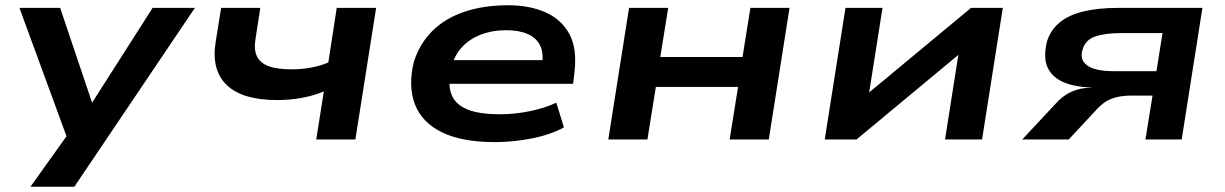

<svg xmlns="http://www.w3.org/2000/svg" viewBox="-20 -531 4664 731"><path d="M96 180 243 -26 252 39 54 -501H209L331 -139H330L561 -501H722L263 180Z M1184 0 1213 -183Q1176 -167 1129.5 -158.5Q1083 -150 1036 -150Q903 -150 843.5 -207Q784 -264 801 -371L822 -501H971L953 -384Q946 -344 957.5 -318Q969 -292 1001.5 -279.5Q1034 -267 1091 -267Q1128 -267 1163.5 -273.5Q1199 -280 1230 -293L1262 -501H1412L1333 0Z M1864 10Q1738 10 1662 -27.5Q1586 -65 1559.5 -134.5Q1533 -204 1556 -297Q1579 -367 1627.5 -414.5Q1676 -462 1749 -486.5Q1822 -511 1915 -511Q1996 -511 2057 -484Q2118 -457 2148 -401Q2178 -345 2167 -254L2162 -212H1662L1675 -302H2069L2043 -277Q2051 -328 2036.5 -357.5Q2022 -387 1989 -401.5Q1956 -416 1907 -416Q1854 -416 1809 -398.5Q1764 -381 1734 -346Q1704 -311 1695 -257Q1685 -203 1700.5 -167.5Q1716 -132 1760.5 -114Q1805 -96 1883 -96Q1940 -96 1996.5 -107.5Q2053 -119 2098 -140L2127 -46Q2076 -18 2005 -4Q1934 10 1864 10Z M2296 0 2375 -501H2524L2494 -314H2807L2837 -501H2986L2907 0H2758L2790 -200H2477L2445 0Z M3120 0 3199 -501H3340L3286 -159H3265L3677 -501H3798L3719 0H3578L3632 -343H3654L3241 0Z M3872 0 3998 -135Q4026 -167 4060 -182Q4094 -197 4134 -197H4140L4131 -198Q4073 -200 4030.5 -217.5Q3988 -235 3969.5 -272Q3951 -309 3966 -373Q3980 -417 4014.5 -445.5Q4049 -474 4105 -487.5Q4161 -501 4239 -501H4558L4479 0H4341L4368 -167H4285Q4244 -167 4213 -155.5Q4182 -144 4156 -115L4049 0ZM4221 -260H4383L4406 -405H4248Q4185 -405 4148 -391.5Q4111 -378 4101 -340Q4090 -302 4120.5 -281Q4151 -260 4221 -260Z"/></svg>

Font: Nunito Sans 7pt Expanded
Style: Bold Italic
Weight: 700
Width: 7
Italic angle: -9°
Designer: Vernon Adams
Foundry: Vernon Adams
Version: Version 3.101;gftools[0.9.27]